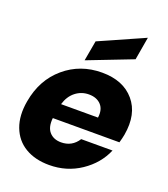

<svg xmlns="http://www.w3.org/2000/svg" viewBox="-150 -936 917 1049"><g transform="rotate(20 308.0 -411.0)"><path d="M332 -429.2Q288.6 -429.2 254.6 -402.6Q220.7 -376 206.1 -327.1H420.9Q427.7 -375.5 402.6 -402.3Q377.4 -429.2 332 -429.2ZM557.1 -185.1Q521 -100.6 440.2 -46.4Q359.4 7.8 257.8 7.8Q175.8 7.8 118.2 -26.6Q60.5 -61 35.9 -126.5Q11.2 -191.9 26.9 -278.8Q49.8 -410.2 141.4 -488Q232.9 -565.9 358.9 -565.9Q482.4 -565.9 546.6 -490.2Q610.8 -414.6 588.9 -289.1Q585 -267.6 577.1 -240.2H189.9Q184.1 -186.5 208.5 -158.7Q232.9 -130.9 276.9 -130.9Q340.3 -130.9 375 -185.1ZM266.1 -713.9 527.8 -830.1 504.9 -696.8 245.1 -596.2Z"/></g></svg>

Font: Poppins
Style: Bold Italic
Weight: 700
Italic angle: -10°
Designer: Ninad Kale (Devanagari), Jonny Pinhorn (Latin)
Foundry: Indian Type Foundry
Version: Version 3.200;PS 1.000;hotconv 16.6.54;makeotf.lib2.5.65590